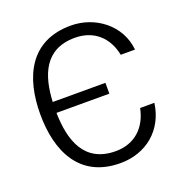

<svg xmlns="http://www.w3.org/2000/svg" viewBox="-135 -871 950 1000"><g transform="rotate(-20 339.5 -371.0)"><path d="M365 -752C137 -752 58 -575 58 -372C58 -169 137 10 365 10C509 10 618 -82 637 -225H558C538 -124 469 -57 363 -57C187 -57 143 -199 140 -350H433V-410H141C148 -555 195 -685 363 -685C468 -685 538 -621 558 -520H637C624 -659 500 -752 365 -752Z"/></g></svg>

Font: Cheyenne Sans Light
Style: Regular
Weight: 300
Designer: The Public Sans project authors (U.S. Web Design System), Libre Franklin designed by Pablo Impallari and Rodrigo Fuenzal
Foundry: The Cheyenne Sans Project Authors
Version: Version 2.007